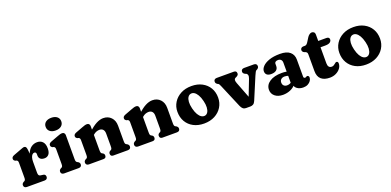

<svg xmlns="http://www.w3.org/2000/svg" viewBox="-1 -1576 4979 2444"><g transform="rotate(-20 2488.0 -354.5)"><path d="M235.4 -264Q235.4 -341.1 255.7 -391.6Q276 -442.1 311 -466.8Q346.1 -491.6 390.1 -491.6Q437.3 -491.6 464.8 -461.2Q492.3 -430.8 492.3 -372.4Q492.3 -317.6 470.2 -291.8Q448.2 -266 412.1 -266Q375.1 -266 356.1 -283.3Q337.1 -300.5 337.1 -330.2V-350Q337.1 -365.1 330 -371.9Q323 -378.6 311.4 -378.6Q297.3 -378.6 285.1 -367Q272.9 -355.4 265.5 -332.2Q258.1 -308.9 258.1 -274.4ZM247.7 -445.4 258.1 -342.8V-125.8Q258.1 -104.5 264.6 -93.3Q271.2 -82.1 286.3 -79.8L323.3 -74.8Q340.3 -72.6 347.7 -62.3Q355.1 -52 355.1 -36.8Q355.1 -19.6 344.2 -9.8Q333.4 0 314.1 0H74.9Q56.1 0 45 -9.8Q33.9 -19.6 33.9 -36.8Q33.9 -50 40.1 -58.8Q46.3 -67.6 57.7 -74.8L68.5 -79.8Q76.8 -84.3 81.2 -93.6Q85.5 -102.9 85.5 -125.8V-321.4Q85.5 -341.8 80.1 -349.6Q74.6 -357.4 65.3 -361.4L50.3 -364.6Q40 -369.8 33.6 -377.5Q27.1 -385.2 27.1 -397.4Q27.1 -411.2 35.6 -420.8Q44 -430.4 62.3 -437.2L158.1 -473.2Q177.2 -480.5 190.7 -485.3Q204.2 -490.2 214.3 -490.2Q228.1 -490.2 236.5 -480.4Q244.9 -470.6 247.7 -445.4Z M766.1 -450.2V-125.8Q766.1 -102.9 770.6 -93.8Q775.2 -84.7 783.1 -79.8L793.7 -74.8Q805.1 -68 811.3 -59Q817.5 -50 817.5 -36.8Q817.5 -19.6 806.6 -9.8Q795.8 0 776.5 0H578.9Q560.1 0 549 -9.8Q537.9 -19.6 537.9 -36.8Q537.9 -50 544.1 -59Q550.3 -68 561.7 -74.8L572.5 -79.8Q580.8 -84.7 585.2 -93.8Q589.5 -102.9 589.5 -125.8V-321.4Q589.5 -341.8 584.1 -349.6Q578.6 -357.4 569.3 -361.4L554.3 -364.6Q544 -370.2 537.6 -377.7Q531.1 -385.2 531.1 -397.4Q531.1 -411.2 539.6 -420.8Q548 -430.4 566.3 -437.2L662.1 -473.2Q684 -481.7 698.9 -485.9Q713.8 -490.2 729.5 -490.2Q746.5 -490.2 756.3 -479Q766.1 -467.8 766.1 -450.2ZM665.9 -550.2Q617.5 -550.2 588.9 -573.7Q560.3 -597.1 560.3 -636.8Q560.3 -676 588.9 -699Q617.5 -722 665.9 -722Q714.6 -722 743.2 -699Q771.9 -676 771.9 -636.8Q771.9 -597.1 743.2 -573.7Q714.6 -550.2 665.9 -550.2Z M1102.6 -450.2V-125.8Q1102.6 -100.5 1106.3 -90.6Q1110.1 -80.7 1118.8 -75.8L1130.2 -70Q1149.2 -58 1149.2 -36.8Q1149.2 0 1112.2 0H915.4Q896.6 0 885.5 -9.8Q874.4 -19.6 874.4 -36.8Q874.4 -50 880.6 -59Q886.8 -68 898.2 -74.8L909 -79.8Q917.3 -84.7 921.7 -93.8Q926 -102.9 926 -125.8V-321.4Q926 -341.8 920.6 -349.6Q915.1 -357.4 905.8 -361.4L890.8 -364.6Q880.5 -370.2 874.1 -377.7Q867.6 -385.2 867.6 -397.4Q867.6 -411.2 876.1 -420.8Q884.5 -430.4 902.8 -437.2L998.6 -473.2Q1020.5 -481.7 1035.4 -485.9Q1050.3 -490.2 1066 -490.2Q1083 -490.2 1092.8 -479Q1102.6 -467.8 1102.6 -450.2ZM1085 -315.8 1051.2 -354.6 1075.6 -377.6Q1141.1 -439.8 1191.4 -465.7Q1241.8 -491.6 1284.9 -491.6Q1350.6 -491.6 1391.3 -448.7Q1432 -405.9 1432 -336.4V-125.8Q1432 -102.9 1436.3 -93.6Q1440.7 -84.3 1449 -79.8L1459.6 -74.8Q1471 -67.2 1477.2 -58.6Q1483.4 -50 1483.4 -36.8Q1483.4 -19.6 1472.5 -9.8Q1461.7 0 1442.4 0H1245.6Q1208.6 0 1208.6 -36.8Q1208.6 -58 1227.6 -70L1239.2 -75.8Q1247.9 -80.7 1251.7 -90.6Q1255.4 -100.5 1255.4 -125.8V-293.6Q1255.4 -329.8 1238 -349Q1220.6 -368.2 1189.7 -368.2Q1169.9 -368.2 1148 -360.4Q1126.2 -352.6 1104 -332.6Z M1768.1 -450.2V-125.8Q1768.1 -100.5 1771.8 -90.6Q1775.6 -80.7 1784.3 -75.8L1795.7 -70Q1814.7 -58 1814.7 -36.8Q1814.7 0 1777.7 0H1580.9Q1562.1 0 1551 -9.8Q1539.9 -19.6 1539.9 -36.8Q1539.9 -50 1546.1 -59Q1552.3 -68 1563.7 -74.8L1574.5 -79.8Q1582.8 -84.7 1587.2 -93.8Q1591.5 -102.9 1591.5 -125.8V-321.4Q1591.5 -341.8 1586.1 -349.6Q1580.6 -357.4 1571.3 -361.4L1556.3 -364.6Q1546 -370.2 1539.6 -377.7Q1533.1 -385.2 1533.1 -397.4Q1533.1 -411.2 1541.6 -420.8Q1550 -430.4 1568.3 -437.2L1664.1 -473.2Q1686 -481.7 1700.9 -485.9Q1715.8 -490.2 1731.5 -490.2Q1748.5 -490.2 1758.3 -479Q1768.1 -467.8 1768.1 -450.2ZM1750.5 -315.8 1716.7 -354.6 1741.1 -377.6Q1806.6 -439.8 1856.9 -465.7Q1907.3 -491.6 1950.4 -491.6Q2016.1 -491.6 2056.8 -448.7Q2097.5 -405.9 2097.5 -336.4V-125.8Q2097.5 -102.9 2101.8 -93.6Q2106.2 -84.3 2114.5 -79.8L2125.1 -74.8Q2136.5 -67.2 2142.7 -58.6Q2148.9 -50 2148.9 -36.8Q2148.9 -19.6 2138 -9.8Q2127.2 0 2107.9 0H1911.1Q1874.1 0 1874.1 -36.8Q1874.1 -58 1893.1 -70L1904.7 -75.8Q1913.4 -80.7 1917.2 -90.6Q1920.9 -100.5 1920.9 -125.8V-293.6Q1920.9 -329.8 1903.5 -349Q1886.1 -368.2 1855.2 -368.2Q1835.4 -368.2 1813.5 -360.4Q1791.7 -352.6 1769.5 -332.6Z M2480 -491.4Q2561.7 -491.4 2622.7 -459Q2683.8 -426.7 2717.6 -369.5Q2751.5 -312.4 2751.5 -237.3Q2751.5 -166.1 2716.4 -109.4Q2681.4 -52.7 2618.7 -19.7Q2556 13.3 2473.4 13.3Q2392.1 13.3 2331.1 -18.9Q2270 -51.1 2236 -108.8Q2202 -166.5 2202 -242.9Q2202 -312.4 2237.1 -368.7Q2272.1 -425.1 2334.6 -458.2Q2397.1 -491.4 2480 -491.4ZM2518.4 -78.2Q2541.9 -83.7 2556 -107.2Q2570.1 -130.7 2572.6 -169.3Q2575.1 -208 2562.6 -258.2Q2549.6 -311.6 2529.6 -345.3Q2509.6 -378.9 2485.9 -393.1Q2462.1 -407.2 2437.7 -401.2Q2414.8 -396.1 2400.1 -373.4Q2385.4 -350.7 2382.6 -312.3Q2379.9 -273.9 2392.7 -221Q2405.8 -167.4 2425.8 -133.9Q2445.8 -100.5 2469.9 -86.6Q2494.1 -72.7 2518.4 -78.2Z M3098.8 10.2H3038.8Q3015.3 10.2 2999.1 -3.4Q2982.8 -17 2970.8 -44.7L2838 -358.6Q2832.9 -370.6 2826.6 -382.7Q2820.2 -394.8 2813.4 -398.4L2802.6 -403.4Q2791.6 -410.6 2785.2 -419.2Q2778.8 -427.8 2778.8 -441.4Q2778.8 -459 2790 -468.6Q2801.1 -478.2 2819.8 -478.2H3051.6Q3088.6 -478.2 3088.6 -441.4Q3088.6 -427.8 3080.2 -419.2Q3071.8 -410.6 3058.4 -403.4L3046.4 -398.4Q3031.5 -392 3028.4 -376.1Q3025.3 -360.2 3036.5 -330.4L3140.8 -59.8L3099 -59.7L3202.3 -326.8Q3213.6 -356.1 3209.5 -374Q3205.5 -391.8 3191 -398.4L3178.1 -403.4Q3164.7 -410.5 3157.1 -419.2Q3149.5 -427.8 3149.5 -441.4Q3149.5 -459 3160.6 -468.6Q3171.7 -478.2 3190.5 -478.2H3322.3Q3341.6 -478.2 3352.4 -468.6Q3363.3 -459 3363.3 -441.4Q3363.3 -429.4 3358.1 -420.8Q3352.9 -412.2 3339.5 -403.4L3328.9 -398.4Q3322.1 -394.4 3313.9 -381.3Q3305.8 -368.2 3292.3 -335.8L3167.7 -39.5Q3155.6 -10.9 3137.8 -0.3Q3120 10.2 3098.8 10.2Z M3699.9 -74.6V-89.4L3683.9 -95.6V-370.5Q3683.9 -396.2 3669.6 -410.9Q3655.2 -425.5 3630.2 -425.5Q3609.5 -425.5 3596.6 -416.6Q3583.7 -407.7 3583.7 -393.9V-362.1Q3583.7 -326.1 3559.2 -306.4Q3534.7 -286.7 3489.5 -286.7Q3450.9 -286.7 3431.6 -303.9Q3412.3 -321 3412.3 -351.1Q3412.3 -384 3442.1 -416.1Q3471.9 -448.2 3531.4 -469.3Q3590.9 -490.5 3679.2 -490.5Q3769.7 -490.5 3814.1 -452.2Q3858.5 -414 3858.5 -348.7V-117.2Q3858.5 -108.6 3863.2 -102.2Q3868 -95.9 3878.4 -95.9Q3884.9 -95.9 3888.7 -97.6Q3892.6 -99.4 3895.7 -101.7Q3898.5 -103.7 3901.4 -105.3Q3904.3 -107 3908.4 -107Q3920.1 -107 3926.6 -99Q3933.1 -91 3933.1 -78.8Q3933.1 -57 3918.7 -35.7Q3904.4 -14.4 3878.3 -0.5Q3852.2 13.4 3816.5 13.4Q3766.7 13.4 3733.3 -10.9Q3699.9 -35.3 3699.9 -74.6ZM3392.7 -107.1Q3392.7 -174 3454.2 -214.3Q3515.6 -254.6 3617.6 -254.6Q3647.2 -254.6 3672 -250.8Q3696.9 -247 3713.3 -240L3696.1 -187.6Q3682.7 -193.7 3668.6 -197Q3654.5 -200.2 3638 -200.2Q3607.5 -200.2 3589.3 -184.2Q3571.1 -168.2 3571.1 -141.3Q3571.1 -113.3 3587.8 -97.9Q3604.5 -82.5 3631.1 -82.5Q3653.8 -82.5 3673 -92Q3692.2 -101.6 3704.1 -116.3L3716.9 -64.9Q3690.2 -27.4 3642.6 -7Q3595 13.4 3541.7 13.4Q3474.3 13.4 3433.5 -20.3Q3392.7 -54 3392.7 -107.1Z M3990.5 -401.9 3977.9 -405.8Q3966.6 -411.6 3959.9 -420.3Q3953.1 -428.9 3953.1 -442.3Q3953.1 -458 3964.3 -468.1Q3975.4 -478.2 3992.8 -478.2H4015.1Q4026.3 -478.2 4036.2 -485.6Q4046.1 -493.1 4057.4 -510.4L4094.9 -569.8Q4106.4 -586.5 4122.3 -597.7Q4138.3 -609 4152.5 -609Q4171.6 -609 4183.3 -597.7Q4195.1 -586.5 4195.1 -565.8V-175.4Q4195.1 -144.2 4207.9 -127.8Q4220.7 -111.4 4245.1 -111.4Q4259.7 -111.4 4270.8 -117.1Q4281.9 -122.8 4290.6 -130.5Q4299.4 -138.2 4307.2 -143.7Q4315 -149.2 4322.9 -148.4Q4331.7 -148 4337.7 -140Q4343.7 -132.1 4343.1 -118.4Q4342.6 -84.3 4320.1 -54.3Q4297.6 -24.4 4260 -6.1Q4222.4 12.2 4177.1 12.2Q4101.1 12.2 4059.8 -23.9Q4018.5 -60.1 4018.5 -134.6V-359.3Q4018.5 -380.3 4011 -388.4Q4003.4 -396.4 3990.5 -401.9ZM4129.9 -392.7V-478.2H4306.1Q4324.3 -478.2 4334.5 -470Q4344.7 -461.9 4344.7 -446.1Q4344.7 -423.2 4324.6 -408Q4304.5 -392.7 4257.9 -392.7Z M4673.5 -491.4Q4755.2 -491.4 4816.2 -459Q4877.3 -426.7 4911.1 -369.5Q4945 -312.4 4945 -237.3Q4945 -166.1 4909.9 -109.4Q4874.9 -52.7 4812.2 -19.7Q4749.5 13.3 4666.9 13.3Q4585.6 13.3 4524.6 -18.9Q4463.5 -51.1 4429.5 -108.8Q4395.5 -166.5 4395.5 -242.9Q4395.5 -312.4 4430.6 -368.7Q4465.6 -425.1 4528.1 -458.2Q4590.6 -491.4 4673.5 -491.4ZM4711.9 -78.2Q4735.4 -83.7 4749.5 -107.2Q4763.6 -130.7 4766.1 -169.3Q4768.6 -208 4756.1 -258.2Q4743.1 -311.6 4723.1 -345.3Q4703.1 -378.9 4679.4 -393.1Q4655.6 -407.2 4631.2 -401.2Q4608.3 -396.1 4593.6 -373.4Q4578.9 -350.7 4576.1 -312.3Q4573.4 -273.9 4586.2 -221Q4599.3 -167.4 4619.3 -133.9Q4639.3 -100.5 4663.4 -86.6Q4687.6 -72.7 4711.9 -78.2Z"/></g></svg>

Font: Fraunces SuperSoft 9pt
Style: Regular
Weight: 900
Version: Version 1.000;[b76b70a41]